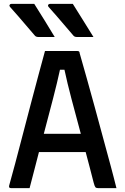

<svg xmlns="http://www.w3.org/2000/svg" viewBox="-20 -966 640 986"><path d="M156 -946Q185 -900 209.5 -860.5Q234 -821 261 -776H177Q166 -776 160 -782Q128 -819 109 -841.5Q90 -864 73 -883.5Q56 -903 31 -931Q27 -936 29.5 -941Q32 -946 38 -946ZM354 -946Q383 -900 407.5 -860.5Q432 -821 460 -776H375Q364 -776 358 -782Q326 -819 307 -841.5Q288 -864 271 -883.5Q254 -903 229 -931Q225 -936 227.5 -941Q230 -946 236 -946ZM132 0H36Q24 0 27 -13Q40 -58 58 -126.5Q76 -195 97 -275Q118 -355 139 -435.5Q160 -516 179 -586Q198 -656 211 -704H378Q389 -704 389 -693Q426 -564 466 -418Q506 -272 549 -112Q556 -85 563.5 -57Q571 -29 578 0H483Q474 0 470 -4.5Q466 -9 461 -28Q451 -68 440.5 -107.5Q430 -147 420 -185H180Q169 -142 157 -96Q145 -50 132 0ZM288 -608Q274 -543 253 -462Q232 -381 205 -279H395Q369 -375 347 -458.5Q325 -542 311 -608Z"/></svg>

Font: Recursive Mn Lnr St Med
Style: Regular
Weight: 500
Monospace: yes
Version: Version 1.079;hotconv 1.0.112;makeotfexe 2.5.65598; ttfautoh